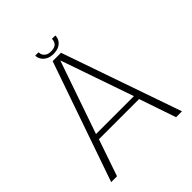

<svg xmlns="http://www.w3.org/2000/svg" viewBox="-210 -894 1024 1024"><g transform="rotate(-45 302.0 -382.0)"><path d="M34.5 0H78.5L150 -208H453L524 0H568.5L333 -677H270ZM158.5 -238.5 301 -649.5H302L444.5 -238.5ZM300.5 -700.5Q326.5 -700.5 343.5 -709.5Q360.5 -718.5 368.8 -732.8Q377 -747 377 -763.5H351.5Q351.5 -752.5 347 -742.2Q342.5 -732 331.5 -725.8Q320.5 -719.5 300.5 -719.5Q282.5 -719.5 271.5 -726Q260.5 -732.5 255.2 -742.2Q250 -752 250 -763.5H225Q225 -747 234.2 -732.8Q243.5 -718.5 260.2 -709.5Q277 -700.5 300.5 -700.5Z"/></g></svg>

Font: Anybody Thin ExtraLight
Style: Regular
Weight: 250
Version: Version 1.113;gftools[0.9.25]